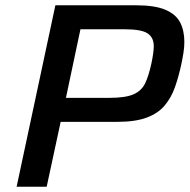

<svg xmlns="http://www.w3.org/2000/svg" viewBox="-20 -708 719 728"><path d="M43 0 190 -688H495Q567 -688 607 -671Q647 -654 663 -623Q679 -592 679 -549Q679 -529 675.5 -507Q672 -485 667 -462Q657 -416 643 -376.5Q629 -337 604 -307.5Q579 -278 536 -262Q493 -246 425 -246H210L157 0ZM230 -337H395Q456 -337 486.5 -350.5Q517 -364 530.5 -392.5Q544 -421 554 -467Q558 -486 560.5 -503Q563 -520 563 -533Q563 -566 539.5 -581.5Q516 -597 452 -597H285Z"/></svg>

Font: Saira Medium
Style: Italic
Weight: 500
Italic angle: -12°
Designer: Hector Gatti with collaboration of the Omnibus-Type team
Foundry: Omnibus-Type
Version: Version 1.100; ttfautohint (v1.8.3)